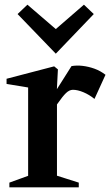

<svg xmlns="http://www.w3.org/2000/svg" viewBox="-20 -799 470 819"><path d="M20 0V-20L111 -53L100 -38V-437L111 -424L8 -441V-463L211 -516L227 -503L222 -406L216 -408L285 -517Q307 -521 332.5 -518Q358 -515 383 -506Q408 -497 430 -480L383 -377Q361 -395 336 -405.5Q311 -416 291 -416Q276 -416 261.5 -402Q247 -388 227 -359Q224 -354 219 -348Q214 -342 210 -336L223 -367V-38L212 -53L316 -20V0ZM218 -570 55 -739 97 -779 218 -675 338 -779 380 -739Z"/></svg>

Font: Wittgenstein SemiBold
Style: Regular
Weight: 600
Designer: Jörg Drees
Foundry: Jörg Drees
Version: Version 1.500